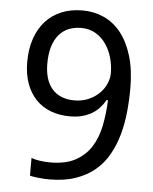

<svg xmlns="http://www.w3.org/2000/svg" viewBox="-53 -768 656 823"><g transform="rotate(5 275.5 -357.0)"><path d="M502 -409.2Q502 -357.9 496.8 -306.9Q491.7 -255.9 478.8 -209.5Q465.8 -163.1 443.4 -122.8Q420.9 -82.5 386.2 -53.2Q351.6 -23.9 303.2 -7.1Q254.9 9.8 189.9 9.8Q180.7 9.8 169.4 9.3Q158.2 8.8 147 7.6Q135.7 6.3 125 4.9Q114.3 3.4 106 1V-75.2Q123 -68.8 144.5 -65.9Q166 -63 187 -63Q252.9 -63 295.4 -85.9Q337.9 -108.9 362.8 -148.2Q387.7 -187.5 398.2 -239.7Q408.7 -292 411.1 -350.1H404.8Q395 -332.5 381.3 -317.4Q367.7 -302.2 349.1 -291Q330.6 -279.8 307.1 -273.4Q283.7 -267.1 254.9 -267.1Q208.5 -267.1 170.9 -281.5Q133.3 -295.9 106.9 -323.7Q80.6 -351.6 66.2 -391.8Q51.8 -432.1 51.8 -483.9Q51.8 -539.6 67.1 -584.2Q82.5 -628.9 110.6 -659.9Q138.7 -690.9 179 -707.5Q219.2 -724.1 269 -724.1Q318.4 -724.1 360.8 -705.1Q403.3 -686 434.6 -647Q465.8 -607.9 483.9 -548.6Q502 -489.3 502 -409.2ZM270 -648.9Q240.7 -648.9 216.6 -639.2Q192.4 -629.4 174.8 -608.9Q157.2 -588.4 147.7 -557.4Q138.2 -526.4 138.2 -483.9Q138.2 -449.7 146.2 -422.6Q154.3 -395.5 170.4 -376.5Q186.5 -357.4 210.7 -347.2Q234.9 -336.9 267.1 -336.9Q300.3 -336.9 327.1 -348.4Q354 -359.9 373 -378.2Q392.1 -396.5 402.6 -419.9Q413.1 -443.4 413.1 -466.8Q413.1 -499.5 404.1 -532Q395 -564.5 377.2 -590.6Q359.4 -616.7 332.5 -632.8Q305.7 -648.9 270 -648.9Z"/></g></svg>

Font: Noto Sans Lao
Style: Regular
Weight: 400
Designer: Danh Hong
Foundry: Danh Hong
Version: Version 1.03 uh